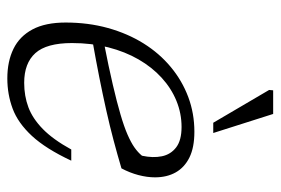

<svg xmlns="http://www.w3.org/2000/svg" viewBox="-141 -615 766 524"><g transform="rotate(90 242.0 -353.0)"><path d="M326.5 -465.5Q289.5 -465.5 255.2 -451.5Q221 -437.5 192.2 -411.2Q163.5 -385 142.2 -348.2Q121 -311.5 109.2 -265.5Q97.5 -219.5 97.5 -166.5Q97.5 -97 125 -66.5Q152.5 -36 206 -36Q242 -36 272.8 -47.5Q303.5 -59 332 -86.8Q360.5 -114.5 388 -164.5H418.5Q386 -95 350.8 -57Q315.5 -19 276.5 -4.5Q237.5 10 194 10Q147.5 10 113.2 -6.8Q79 -23.5 60.2 -58.8Q41.5 -94 41.5 -149Q41.5 -211 56.5 -264.8Q71.5 -318.5 98.5 -361.8Q125.5 -405 162.8 -436Q200 -467 244.8 -483.8Q289.5 -500.5 339.5 -500.5Q382.5 -500.5 409.8 -487Q437 -473.5 450.5 -449.5Q464 -425.5 464 -393Q464 -371.5 457.8 -347.8Q451.5 -324 439.5 -301.5Q402.5 -290.5 363 -280Q323.5 -269.5 281 -260Q238.5 -250.5 192 -241.2Q145.5 -232 95 -223L96 -253.5Q162.5 -266.5 210.8 -277.8Q259 -289 292.2 -298.8Q325.5 -308.5 347.2 -318Q369 -327.5 382.5 -337Q396 -346.5 405 -357.5Q411.5 -387.5 406.5 -411.8Q401.5 -436 382.2 -450.8Q363 -465.5 326.5 -465.5ZM343 -552H315L225.5 -704.5L226.5 -715.5H291Z"/></g></svg>

Font: Newsreader 9pt Light
Style: Italic
Weight: 300
Italic angle: -17°
Designer: Hugues Gentile
Foundry: Production Type
Version: Version 1.003